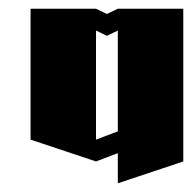

<svg xmlns="http://www.w3.org/2000/svg" viewBox="-20 -520 440 440"><path d="M50 -500H200L225 -488L250 -500H400V-150L250 -100V-169L200 -150L50 -200ZM200 -450V-200L250 -219V-450L225 -438Z"/></svg>

Font: SOV_Meka
Style: Book
Weight: 400
Version: Version 1.00